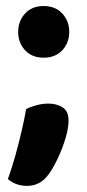

<svg xmlns="http://www.w3.org/2000/svg" viewBox="-20 -500 287 637"><path d="M40.3 -394.1Q40.3 -430.2 63.2 -455.1Q86.1 -480 124.9 -480Q163.6 -480 186.7 -455.1Q209.7 -430.2 209.7 -394.1Q209.7 -358.1 186.7 -333.3Q163.6 -308.6 124.9 -308.6Q86.1 -308.6 63.2 -333.3Q40.3 -358.1 40.3 -394.1ZM140.8 79.1Q113.5 116.7 69.9 116.7Q32.3 116.7 6.2 94.1Q19.4 57.4 30.9 16.2Q42.4 -25 51.7 -65.1Q61 -105.3 66.7 -138Q81.1 -145.6 100.9 -150.9Q120.7 -156.3 141 -156.3Q168.2 -156.3 187.8 -143.8Q207.4 -131.4 207.4 -100.1Q207.4 -74.5 196.9 -39.9Q186.4 -5.3 170.9 27.1Q155.5 59.4 140.8 79.1Z"/></svg>

Font: Baloo Bhaina 2
Style: Regular
Weight: 400
Designer: Yesha Goshar, Manish Minz, Shuchita Grover and Ek Type
Foundry: Ek Type
Version: Version 1.700